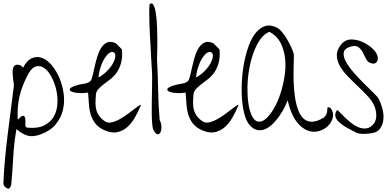

<svg xmlns="http://www.w3.org/2000/svg" viewBox="-28 -778 2314 1134"><path d="M6.8 330.1Q-9.8 318.4 -7.8 299.8Q-4.9 227.5 2 156.2Q8.8 85 17.6 14.6Q26.4 -55.7 35.6 -126.5Q44.9 -197.3 53.7 -269.5Q54.7 -275.4 52.7 -288.6Q50.8 -301.8 48.8 -317.4Q46.9 -333 46.4 -349.1Q45.9 -365.2 49.8 -377Q53.7 -388.7 63.5 -393.6Q73.2 -398.4 91.8 -392.6Q94.7 -391.6 101.1 -385.7Q107.4 -379.9 107.4 -377Q131.8 -422.9 162.1 -435.1Q192.4 -447.3 222.7 -435.1Q252.9 -422.9 279.3 -390.6Q305.7 -358.4 323.7 -315.4Q341.8 -272.5 348.1 -223.6Q354.5 -174.8 343.8 -128.9Q333 -83 302.2 -44.9Q271.5 -6.8 214.8 14.6Q168.9 32.2 136.2 23.4Q103.5 14.6 69.3 -15.6Q54.7 65.4 50.3 148.9Q45.9 232.4 38.1 315.4Q33.2 329.1 27.3 334.5Q21.5 339.8 6.8 330.1ZM123 -31.2Q124 -30.3 126.5 -27.3Q128.9 -24.4 129.9 -24.4Q192.4 -17.6 231.4 -36.6Q270.5 -55.7 289.6 -89.4Q308.6 -123 311 -166Q313.5 -209 303.7 -250Q293.9 -291 275.4 -325.2Q256.8 -359.4 233.4 -376Q210 -392.6 184.6 -385.7Q159.2 -378.9 137.7 -338.9Q102.5 -273.4 87.4 -209.5Q72.3 -145.5 77.1 -70.3Q98.6 -94.7 107.9 -94.2Q117.2 -93.8 120.1 -82Q123 -70.3 122.1 -53.7Q121.1 -37.1 123 -31.2Z M591.8 -7.8Q554.7 -23.4 535.6 -47.9Q516.6 -72.3 507.8 -101.6Q499 -130.9 497.1 -164.1Q495.1 -197.3 492.2 -231.4Q469.7 -227.5 448.2 -228Q426.8 -228.5 410.6 -231.9Q394.5 -235.4 387.7 -241.7Q380.9 -248 386.2 -255.4Q391.6 -262.7 413.1 -270.5Q434.6 -278.3 476.6 -285.2Q482.4 -285.2 493.7 -291Q504.9 -296.9 506.8 -299.8Q513.7 -309.6 519.5 -333.5Q525.4 -357.4 531.7 -386.7Q538.1 -416 547.4 -445.8Q556.6 -475.6 570.8 -497.1Q585 -518.6 605 -527.3Q625 -536.1 654.3 -523.4Q657.2 -521.5 662.6 -516.1Q668 -510.7 673.8 -504.9Q679.7 -499 685.1 -493.7Q690.4 -488.3 692.4 -485.4Q696.3 -437.5 686.5 -404.3Q676.8 -371.1 660.2 -348.1Q643.6 -325.2 623 -309.6Q602.5 -293.9 584 -279.8Q565.4 -265.6 552.2 -251Q539.1 -236.3 538.1 -214.8Q536.1 -189.5 536.1 -168.5Q536.1 -147.5 541 -128.9Q545.9 -110.4 557.6 -93.8Q569.3 -77.1 591.8 -61.5Q608.4 -49.8 632.8 -55.7Q657.2 -61.5 682.6 -76.2Q708 -90.8 732.4 -109.4Q756.8 -127.9 774.4 -141.1Q792 -154.3 799.8 -158.2Q807.6 -162.1 799.8 -146.5Q786.1 -114.3 767.6 -82Q749 -49.8 723.6 -27.3Q698.2 -4.9 665.5 2.4Q632.8 9.8 591.8 -7.8ZM560.5 -362.3Q559.6 -357.4 556.6 -342.8Q553.7 -328.1 553.7 -323.2Q554.7 -322.3 557.1 -322.3Q559.6 -322.3 560.5 -323.2Q563.5 -325.2 569.3 -329.6Q575.2 -334 581.1 -338.4Q586.9 -342.8 592.3 -347.2Q597.7 -351.6 599.6 -353.5Q628.9 -382.8 641.1 -407.7Q653.3 -432.6 653.3 -448.2Q653.3 -463.9 643.1 -469.2Q632.8 -474.6 618.7 -465.8Q604.5 -457 588.9 -432.1Q573.2 -407.2 560.5 -362.3Z M876 -14.6Q872.1 -30.3 870.1 -57.6Q868.2 -85 868.2 -118.7Q868.2 -152.3 868.7 -189.5Q869.1 -226.6 870.1 -261.7Q871.1 -296.9 870.6 -327.1Q870.1 -357.4 868.2 -377Q867.2 -391.6 865.7 -420.4Q864.3 -449.2 862.3 -485.4Q860.4 -521.5 857.9 -561.5Q855.5 -601.6 854.5 -638.2Q853.5 -674.8 853.5 -705.6Q853.5 -736.3 855.5 -752.9Q870.1 -765.6 879.4 -746.6Q888.7 -727.5 893.6 -691.9Q898.4 -656.2 899.9 -611.3Q901.4 -566.4 901.4 -526.4Q901.4 -486.3 900.4 -459Q899.4 -431.6 899.4 -430.7Q904.3 -338.9 905.8 -249.5Q907.2 -160.2 915 -69.3Q924.8 -50.8 925.3 -29.8Q925.8 -8.8 919.4 3.9Q913.1 16.6 901.4 14.6Q889.6 12.7 876 -14.6Z M1168 -7.8Q1130.9 -23.4 1111.8 -47.9Q1092.8 -72.3 1084 -101.6Q1075.2 -130.9 1073.2 -164.1Q1071.3 -197.3 1068.4 -231.4Q1045.9 -227.5 1024.4 -228Q1002.9 -228.5 986.8 -231.9Q970.7 -235.4 963.9 -241.7Q957 -248 962.4 -255.4Q967.8 -262.7 989.3 -270.5Q1010.7 -278.3 1052.7 -285.2Q1058.6 -285.2 1069.8 -291Q1081.1 -296.9 1083 -299.8Q1089.8 -309.6 1095.7 -333.5Q1101.6 -357.4 1107.9 -386.7Q1114.3 -416 1123.5 -445.8Q1132.8 -475.6 1147 -497.1Q1161.1 -518.6 1181.2 -527.3Q1201.2 -536.1 1230.5 -523.4Q1233.4 -521.5 1238.8 -516.1Q1244.1 -510.7 1250 -504.9Q1255.9 -499 1261.2 -493.7Q1266.6 -488.3 1268.6 -485.4Q1272.5 -437.5 1262.7 -404.3Q1252.9 -371.1 1236.3 -348.1Q1219.7 -325.2 1199.2 -309.6Q1178.7 -293.9 1160.2 -279.8Q1141.6 -265.6 1128.4 -251Q1115.2 -236.3 1114.3 -214.8Q1112.3 -189.5 1112.3 -168.5Q1112.3 -147.5 1117.2 -128.9Q1122.1 -110.4 1133.8 -93.8Q1145.5 -77.1 1168 -61.5Q1184.6 -49.8 1209 -55.7Q1233.4 -61.5 1258.8 -76.2Q1284.2 -90.8 1308.6 -109.4Q1333 -127.9 1350.6 -141.1Q1368.2 -154.3 1376 -158.2Q1383.8 -162.1 1376 -146.5Q1362.3 -114.3 1343.8 -82Q1325.2 -49.8 1299.8 -27.3Q1274.4 -4.9 1241.7 2.4Q1209 9.8 1168 -7.8ZM1136.7 -362.3Q1135.7 -357.4 1132.8 -342.8Q1129.9 -328.1 1129.9 -323.2Q1130.9 -322.3 1133.3 -322.3Q1135.7 -322.3 1136.7 -323.2Q1139.6 -325.2 1145.5 -329.6Q1151.4 -334 1157.2 -338.4Q1163.1 -342.8 1168.5 -347.2Q1173.8 -351.6 1175.8 -353.5Q1205.1 -382.8 1217.3 -407.7Q1229.5 -432.6 1229.5 -448.2Q1229.5 -463.9 1219.2 -469.2Q1209 -474.6 1194.8 -465.8Q1180.7 -457 1165 -432.1Q1149.4 -407.2 1136.7 -362.3Z M1449.2 -36.1Q1429.7 -55.7 1418 -95.7Q1406.2 -135.7 1401.9 -186.5Q1397.5 -237.3 1400.4 -294.4Q1403.3 -351.6 1413.6 -405.8Q1423.8 -460 1440.9 -506.8Q1458 -553.7 1482.9 -584.5Q1507.8 -615.2 1539.6 -624.5Q1571.3 -633.8 1610.4 -613.3Q1624 -605.5 1639.2 -586.9Q1654.3 -568.4 1668 -545.4Q1681.6 -522.5 1691.9 -499.5Q1702.1 -476.6 1707 -460.9Q1708 -456.1 1707.5 -431.2Q1707 -406.2 1706.1 -371.1Q1705.1 -335.9 1706.5 -293.5Q1708 -251 1713.4 -210.4Q1718.8 -169.9 1730.5 -135.3Q1742.2 -100.6 1761.7 -80.6Q1781.2 -60.5 1811 -59.1Q1840.8 -57.6 1883.8 -83Q1899.4 -96.7 1902.3 -109.9Q1905.3 -123 1905.3 -132.3Q1905.3 -141.6 1907.2 -144.5Q1909.2 -147.5 1924.8 -139.6Q1944.3 -114.3 1938 -85.4Q1931.6 -56.6 1909.7 -34.7Q1887.7 -12.7 1854.5 -3.4Q1821.3 5.9 1786.6 -7.8Q1752 -21.5 1720.7 -63.5Q1689.5 -105.5 1670.9 -185.5Q1665 -168.9 1652.8 -144.5Q1640.6 -120.1 1624 -95.7Q1607.4 -71.3 1586.4 -49.8Q1565.4 -28.3 1543 -17.6Q1520.5 -6.8 1496.6 -9.3Q1472.7 -11.7 1449.2 -36.1ZM1458 -97.7Q1474.6 -62.5 1497.1 -59.6Q1519.5 -56.6 1543 -77.1Q1566.4 -97.7 1589.4 -136.7Q1612.3 -175.8 1628.4 -225.1Q1644.5 -274.4 1652.8 -328.6Q1661.1 -382.8 1655.8 -432.6Q1650.4 -482.4 1629.9 -523.4Q1609.4 -564.5 1567.4 -587.9Q1566.4 -588.9 1564 -588.9Q1561.5 -588.9 1559.6 -588.9Q1529.3 -575.2 1506.8 -542Q1484.4 -508.8 1468.3 -463.9Q1452.1 -418.9 1443.4 -367.2Q1434.6 -315.4 1433.6 -265.6Q1432.6 -215.8 1438.5 -171.4Q1444.3 -127 1458 -97.7Z M2075.2 4.9Q2066.4 0 2051.3 -7.3Q2036.1 -14.6 2019.5 -24.4Q2002.9 -34.2 1987.8 -45.4Q1972.7 -56.6 1962.9 -69.8Q1953.1 -83 1952.1 -97.7Q1951.2 -112.3 1962.9 -127.9Q1964.8 -129.9 1976.1 -117.7Q1987.3 -105.5 2004.9 -88.4Q2022.5 -71.3 2044.9 -53.2Q2067.4 -35.2 2090.8 -25.9Q2114.3 -16.6 2137.7 -20Q2161.1 -23.4 2180.7 -48.8Q2188.5 -59.6 2191.9 -73.7Q2195.3 -87.9 2194.3 -102.5Q2193.4 -117.2 2189.9 -131.3Q2186.5 -145.5 2180.7 -157.2Q2168 -184.6 2141.1 -212.9Q2114.3 -241.2 2083.5 -270.5Q2052.7 -299.8 2023.4 -330.1Q1994.1 -360.4 1977.5 -391.6Q1960.9 -422.9 1961.4 -454.6Q1961.9 -486.3 1990.2 -519.5Q2012.7 -544.9 2046.4 -544.9Q2080.1 -544.9 2112.8 -530.3Q2145.5 -515.6 2170.4 -492.7Q2195.3 -469.7 2201.2 -448.2Q2204.1 -439.5 2203.1 -429.2Q2202.1 -418.9 2197.3 -412.1Q2192.4 -405.3 2183.1 -402.8Q2173.8 -400.4 2159.2 -406.2Q2142.6 -412.1 2133.3 -431.6Q2124 -451.2 2113.8 -470.2Q2103.5 -489.3 2087.4 -500.5Q2071.3 -511.7 2040 -502Q2004.9 -490.2 2002 -466.3Q1999 -442.4 2016.1 -411.6Q2033.2 -380.9 2063 -347.2Q2092.8 -313.5 2123.5 -283.2Q2154.3 -252.9 2178.7 -229Q2203.1 -205.1 2209 -194.3Q2220.7 -171.9 2230 -138.2Q2239.3 -104.5 2236.3 -72.3Q2233.4 -40 2214.8 -16.1Q2196.3 7.8 2152.3 10.7Q2146.5 11.7 2136.2 12.2Q2126 12.7 2115.2 12.7Q2104.5 12.7 2093.3 10.7Q2082 8.8 2075.2 4.9Z"/></svg>

Font: Give You Glory
Style: Regular
Weight: 400
Designer: Kimberly Geswein
Foundry: Kimberly Geswein
Version: Version 1.002